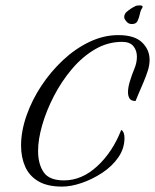

<svg xmlns="http://www.w3.org/2000/svg" viewBox="-20 -671 574 711"><path d="M210 20Q155 20 121.5 0Q88 -20 73 -54.5Q58 -89 58 -132Q58 -185 78 -242.5Q98 -300 133 -353Q168 -406 213.5 -448.5Q259 -491 311.5 -516Q364 -541 418 -541Q478 -541 506 -514Q534 -487 534 -449Q534 -431 528 -411Q521 -389 511 -365.5Q501 -342 493 -323.5Q485 -305 482 -297Q466 -297 460 -306Q454 -315 454 -330Q454 -347 461 -370Q468 -393 477 -415Q487 -438 487 -461Q487 -484 474 -500Q461 -516 432 -516Q379 -516 332 -488.5Q285 -461 246.5 -415.5Q208 -370 180 -316Q152 -262 136.5 -208.5Q121 -155 121 -112Q121 -64 141.5 -33.5Q162 -3 217 -3Q283 -3 340 -55.5Q397 -108 429 -190Q441 -183 441 -160Q441 -121 418 -88Q395 -55 358.5 -31Q322 -7 282.5 6.5Q243 20 210 20ZM469 -582Q458 -582 452 -587.5Q446 -593 442 -600Q440 -603 440 -609Q440 -614 443 -619.5Q446 -625 449 -627Q464 -640 479 -647Q483 -651 499 -651Q511 -651 507 -642Q501 -634 498 -619.5Q495 -605 489.5 -593.5Q484 -582 469 -582Z"/></svg>

Font: Birthstone
Style: Regular
Weight: 400
Designer: Robert E. Leuschke
Foundry: Robert E. Leuschke
Version: Version 1.013; ttfautohint (v1.8.3)